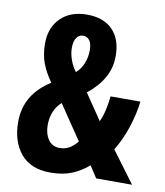

<svg xmlns="http://www.w3.org/2000/svg" viewBox="-82 -791 747 869"><g transform="rotate(10 291.0 -356.5)"><path d="M248 -723Q325 -723 366.5 -680Q408 -637 408 -561Q408 -505 382 -459.5Q356 -414 308 -376L388 -258Q399 -281 406 -310.5Q413 -340 417 -377H554Q547 -319 527 -257.5Q507 -196 475 -144L582 0H417L382 -54Q346 -23 305 -6.5Q264 10 208 10Q117 10 71 -45.5Q25 -101 25 -191Q25 -318 142 -391Q112 -433 97.5 -472.5Q83 -512 83 -562Q83 -635 128 -679Q173 -723 248 -723ZM247 -626Q229 -626 217.5 -610Q206 -594 206 -562Q206 -538 215.5 -510Q225 -482 243 -458Q266 -478 277 -506.5Q288 -535 288 -566Q288 -596 277 -611Q266 -626 247 -626ZM204 -309Q159 -268 159 -199Q159 -160 177.5 -133.5Q196 -107 229 -107Q255 -107 274 -118Q293 -129 311 -151Z"/></g></svg>

Font: Noto Sans Myanmar ExtraCondensed
Style: Bold
Weight: 700
Width: 2
Designer: Monotype Design Team
Foundry: Monotype Imaging Inc.
Version: Version 2.107; ttfautohint (v1.8.4.7-5d5b)